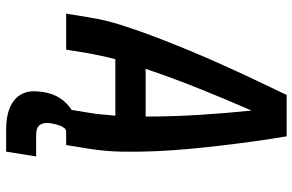

<svg xmlns="http://www.w3.org/2000/svg" viewBox="-188 -588 975 640"><g transform="rotate(90 300.0 -267.5)"><path d="M25 0 37 -74Q46 -131 64 -187Q82 -243 103 -298Q124 -353 147 -408.5Q170 -464 194.5 -518.5Q219 -573 244.5 -627Q270 -681 296 -735H434Q443 -681 450.5 -627Q458 -573 464.5 -518Q471 -463 476 -408.5Q481 -354 483.5 -298Q486 -242 485 -186Q484 -130 475 -74L463 0H343L355 -74Q359 -96 361 -119Q363 -142 365 -164H177Q171 -142 166 -119Q161 -96 157 -74L145 0ZM209 -265H368Q368 -354 362.5 -442.5Q357 -531 348 -618Q310 -531 274.5 -442.5Q239 -354 209 -265ZM410 200Q392 200 374.5 197.5Q357 195 341.5 189Q326 183 313 172.5Q300 162 292.5 147Q285 132 284 114.5Q283 97 286 79Q288 63 293.5 47.5Q299 32 308.5 18Q318 4 331.5 -7.5Q345 -19 360.5 -26Q376 -33 392 -35.5Q408 -38 424 -38L418 0Q411 0 406 6.5Q401 13 398.5 20Q396 27 394 34Q392 41 391 48Q389 57 389.5 67Q390 77 394.5 85Q399 93 407.5 96.5Q416 100 426 100H501L485 200Z"/></g></svg>

Font: Iosevka Curly Extended Oblique
Style: Bold
Weight: 700
Width: 7
Italic angle: -9°
Monospace: yes
Designer: Belleve Invis
Foundry: Belleve Invis
Version: Version 11.1.0; ttfautohint (v1.8.3)